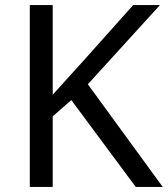

<svg xmlns="http://www.w3.org/2000/svg" viewBox="-20 -734 659 754"><path d="M619 0 325 -403 608 -714H503L310 -498C269 -452 227 -407 187 -362V-714H97V0H187V-277L260 -341L513 0Z"/></svg>

Font: Noto Sans Bengali
Style: Regular
Weight: 400
Designer: Jelle Bosma - Monotype Design Team
Foundry: Monotype Imaging Inc.
Version: Version 2.003